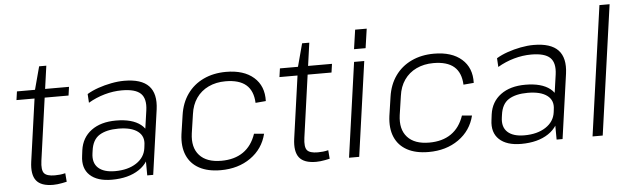

<svg xmlns="http://www.w3.org/2000/svg" viewBox="-48 -912 3575 1091"><g transform="rotate(-5 1740.0 -366.5)"><path d="M216 7Q147 7 120 -27.5Q93 -62 103 -135L160 -540L195 -671H236L161 -135Q154 -83 169 -64.5Q184 -46 230 -46Q245 -46 259.5 -47.5Q274 -49 290 -53L294 -4Q281 -1 267.5 1.5Q254 4 241 5.5Q228 7 216 7ZM57 -540H354L347 -491H50Z M752 -173 780 -369Q789 -435 758.5 -464.5Q728 -494 651 -494Q602 -494 552.5 -480Q503 -466 459 -440L456 -490Q484 -507 520 -519.5Q556 -532 595 -539.5Q634 -547 669 -547Q767 -547 809 -502.5Q851 -458 839 -369L787 0H753ZM551 7Q468 7 426 -32.5Q384 -72 394 -143L398 -175Q408 -246 462 -286Q516 -326 603 -326Q695 -326 743.5 -288Q792 -250 782 -180L777 -146Q767 -74 706.5 -33.5Q646 7 551 7ZM573 -40Q647 -40 695 -71.5Q743 -103 750 -156L752 -172Q760 -223 723 -251Q686 -279 612 -279Q544 -279 504 -254Q464 -229 456 -167L454 -153Q446 -98 477.5 -69Q509 -40 573 -40Z M1172 7Q1099 7 1050 -19.5Q1001 -46 979.5 -96Q958 -146 967 -216L983 -324Q993 -393 1028.5 -443Q1064 -493 1121 -520Q1178 -547 1250 -547Q1351 -547 1407.5 -497.5Q1464 -448 1461 -362L1402 -357Q1399 -426 1359.5 -460Q1320 -494 1242 -494Q1188 -494 1145 -473.5Q1102 -453 1075.5 -415Q1049 -377 1042 -324L1026 -216Q1015 -136 1055.5 -91Q1096 -46 1180 -46Q1255 -46 1305 -80.5Q1355 -115 1378 -183L1435 -178Q1414 -93 1343 -43Q1272 7 1172 7Z M1716 7Q1647 7 1620 -27.5Q1593 -62 1603 -135L1660 -540L1695 -671H1736L1661 -135Q1654 -83 1669 -64.5Q1684 -46 1730 -46Q1745 -46 1759.5 -47.5Q1774 -49 1790 -53L1794 -4Q1781 -1 1767.5 1.5Q1754 4 1741 5.5Q1728 7 1716 7ZM1557 -540H1854L1847 -491H1550Z M2038 -540 1962 0H1904L1980 -540ZM2068 -722 2052 -612H1986L2002 -722Z M2358 7Q2285 7 2236 -19.5Q2187 -46 2165.5 -96Q2144 -146 2153 -216L2169 -324Q2179 -393 2214.5 -443Q2250 -493 2307 -520Q2364 -547 2436 -547Q2537 -547 2593.5 -497.5Q2650 -448 2647 -362L2588 -357Q2585 -426 2545.5 -460Q2506 -494 2428 -494Q2374 -494 2331 -473.5Q2288 -453 2261.5 -415Q2235 -377 2228 -324L2212 -216Q2201 -136 2241.5 -91Q2282 -46 2366 -46Q2441 -46 2491 -80.5Q2541 -115 2564 -183L2621 -178Q2600 -93 2529 -43Q2458 7 2358 7Z M3087 -173 3115 -369Q3124 -435 3093.5 -464.5Q3063 -494 2986 -494Q2937 -494 2887.5 -480Q2838 -466 2794 -440L2791 -490Q2819 -507 2855 -519.5Q2891 -532 2930 -539.5Q2969 -547 3004 -547Q3102 -547 3144 -502.5Q3186 -458 3174 -369L3122 0H3088ZM2886 7Q2803 7 2761 -32.5Q2719 -72 2729 -143L2733 -175Q2743 -246 2797 -286Q2851 -326 2938 -326Q3030 -326 3078.5 -288Q3127 -250 3117 -180L3112 -146Q3102 -74 3041.5 -33.5Q2981 7 2886 7ZM2908 -40Q2982 -40 3030 -71.5Q3078 -103 3085 -156L3087 -172Q3095 -223 3058 -251Q3021 -279 2947 -279Q2879 -279 2839 -254Q2799 -229 2791 -167L2789 -153Q2781 -98 2812.5 -69Q2844 -40 2908 -40Z M3455 -740 3351 0H3293L3397 -740Z"/></g></svg>

Font: Pathway Extreme 8pt Thin 12pt
Style: Italic
Weight: 100
Italic angle: -8°
Version: Version 1.001;gftools[0.9.26]